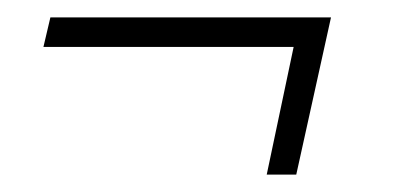

<svg xmlns="http://www.w3.org/2000/svg" viewBox="-20 -292 478 221"><path d="M287 -91 318 -238H30L38 -272H361L321 -91Z"/></svg>

Font: Saira Ultra Condensed Thin
Style: Italic
Weight: 100
Width: 1
Italic angle: -12°
Designer: Hector Gatti with collaboration of the Omnibus-Type team
Foundry: Omnibus-Type
Version: Version 1.001; ttfautohint (v1.8)